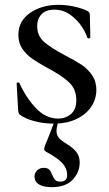

<svg xmlns="http://www.w3.org/2000/svg" viewBox="-20 -500 452 795"><path d="M249 -271Q292 -249 317.5 -232Q343 -215 361 -189Q379 -163 379 -128Q379 -89 357 -57Q335 -25 295 -6.5Q255 12 204 12Q161 12 122 1.5Q83 -9 64 -24Q56 -28 55 -45L49 -153V-154Q49 -158 54 -158.5Q59 -159 61 -155Q88 -95 129 -52Q170 -9 221 -9Q252 -9 274 -28Q296 -47 296 -85Q296 -131 265.5 -159.5Q235 -188 176 -219Q136 -241 112.5 -257.5Q89 -274 72.5 -298Q56 -322 56 -355Q56 -413 104.5 -446.5Q153 -480 222 -480Q252 -480 283.5 -473.5Q315 -467 337 -457Q346 -453 349 -449Q352 -445 352 -438L354 -346Q354 -342 349 -341Q344 -340 342 -343Q336 -363 318.5 -390Q301 -417 271.5 -438.5Q242 -460 205 -460Q170 -460 152 -441Q134 -422 134 -392Q134 -351 163 -326Q192 -301 249 -271ZM214 42Q214 59 223.5 70.5Q233 82 255 95Q281 111 295.5 128.5Q310 146 310 173Q310 213 281 244Q252 275 194 275Q161 275 142 264Q123 253 123 230Q123 216 134 205.5Q145 195 160 195Q177 195 184 202.5Q191 210 196 224Q202 238 208.5 245Q215 252 231 252Q258 252 258 224Q258 198 239.5 177Q221 156 174 130Q163 125 163 118Q163 112 167 101Q183 64 206 1L221 2Q214 30 214 42Z"/></svg>

Font: Cormorant SC SemiBold
Style: Regular
Weight: 600
Designer: Christian Thalmann (Catharsis Fonts)
Foundry: Catharsis Fonts
Version: Version 4.000